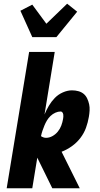

<svg xmlns="http://www.w3.org/2000/svg" viewBox="-20 -1015 540 1035"><path d="M16 0 137 -735H275L220 -398Q230 -422 243.5 -445Q257 -468 275.5 -487Q294 -506 319 -517Q344 -528 368 -528Q386 -528 402.5 -523.5Q419 -519 431 -509Q443 -499 450 -484Q457 -469 460.5 -453Q464 -437 463 -419.5Q462 -402 459 -385Q454 -355 443.5 -326Q433 -297 413.5 -271.5Q394 -246 367.5 -227Q341 -208 312 -197L410 0H262L181 -165L154 0ZM228 -272Q246 -272 263 -281.5Q280 -291 292 -306Q304 -321 310.5 -338.5Q317 -356 320 -374Q321 -380 321.5 -386Q322 -392 321 -398Q320 -404 316.5 -409Q313 -414 307 -414Q293 -414 278.5 -407.5Q264 -401 252.5 -390Q241 -379 233 -365.5Q225 -352 219.5 -338.5Q214 -325 209 -310.5Q204 -296 201 -281Q207 -277 214 -274.5Q221 -272 228 -272ZM154 -815 90 -957 154 -990 230 -887 342 -995 396 -952 284 -815Z"/></svg>

Font: Iosevka Term Curly Heavy
Style: Italic
Weight: 900
Italic angle: -9°
Designer: Belleve Invis
Foundry: Belleve Invis
Version: Version 32.3.0